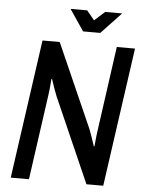

<svg xmlns="http://www.w3.org/2000/svg" viewBox="-58 -899 707 945"><g transform="rotate(5 296.0 -426.5)"><path d="M128 -686H213L396 -272Q405 -250 425 -189L428 -190Q434 -253 437 -270L495 -686H585L488 0H405L221 -418Q211 -442 191 -502L188 -500Q184 -443 180 -420L121 0H31ZM252 -853H334L372 -807L423 -853H507L408 -748H323Z"/></g></svg>

Font: Archivo Narrow Medium
Style: Italic
Weight: 500
Italic angle: -8°
Designer: Hector Gatti
Foundry: Omnibus-Type
Version: Version 2.001